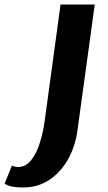

<svg xmlns="http://www.w3.org/2000/svg" viewBox="-148 -577 480 853"><path d="M-46 256Q-73 256 -94.5 251.8Q-116 247.5 -127.5 238.5L-95 158.5Q-91 161 -82.8 163Q-74.5 165 -68.5 165Q-33.5 165 -9.5 134.5Q14.5 104 28.8 58.2Q43 12.5 49.5 -32.5L121 -557H273L196.5 -0.5Q187 73 154.2 131Q121.5 189 70.5 222.5Q19.5 256 -46 256Z"/></svg>

Font: Merriweather Sans Italic
Style: Bold
Weight: 700
Italic angle: -7.5°
Designer: Eben Sorkin
Foundry: Eben Sorkin
Version: Version 1.008; ttfautohint (v1.7.19-72a1) -l 8 -r 50 -G 200 